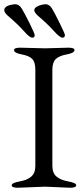

<svg xmlns="http://www.w3.org/2000/svg" viewBox="-36 -877 396 902"><path d="M33 -857H37Q54 -857 67 -835.5Q80 -814 103.5 -766.5Q127 -719 127 -712Q127 -700 116 -700Q103 -700 77 -730Q51 -760 1 -803Q-16 -818 -16 -829Q-16 -852 33 -857ZM258 -700Q245 -700 217 -731.5Q189 -763 141 -804Q125 -819 125 -829.5Q125 -840 140.5 -847.5Q156 -855 175 -857H179Q196 -857 208.5 -836.5Q221 -816 245 -767Q269 -718 269 -713Q269 -700 258 -700ZM293 5 176 0 48 5Q19 5 19 -6.5Q19 -18 55.5 -24.5Q92 -31 111 -47.5Q130 -64 130 -98V-550Q130 -585 115.5 -600Q101 -615 65.5 -621.5Q30 -628 30 -642Q30 -653 59 -653L176 -650L285 -653Q314 -653 314 -642Q314 -628 278 -621.5Q242 -615 226 -599.5Q210 -584 210 -550V-98Q210 -64 229.5 -47.5Q249 -31 285.5 -24.5Q322 -18 322 -6.5Q322 5 293 5Z"/></svg>

Font: EB Garamond
Style: Regular
Weight: 400
Version: Version 0.012